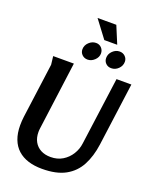

<svg xmlns="http://www.w3.org/2000/svg" viewBox="-192 -1183 1043 1299"><g transform="rotate(20 329.5 -533.0)"><path d="M234 -732 169 -243Q168 -236 167.5 -229.5Q167 -223 167 -216Q167 -175 183.5 -145.5Q200 -116 230 -100Q260 -84 301 -84Q350 -84 387 -106.5Q424 -129 447 -166Q470 -203 475 -245L541 -732H648L587 -278Q575 -190 540.5 -125Q506 -60 441.5 -24.5Q377 11 274 11Q218 11 174 -3Q130 -17 99 -45Q68 -73 51.5 -116Q35 -159 35 -216Q35 -232 36 -247Q37 -262 39 -278L92 -672L85 -732ZM414 -1077 466 -952H373L279 -1077ZM426 -843Q426 -872.2 448.2 -893.6Q470.3 -915 498 -915Q522 -915 538 -899.3Q554 -883.6 554 -861.2Q554 -832 532.1 -810.5Q510.2 -789 481 -789Q457 -789 441.5 -804.7Q426 -820.3 426 -843ZM255 -843Q255 -872.2 277.6 -893.6Q300.1 -915 328.3 -915Q352 -915 367.5 -898.7Q383 -882.3 383 -859Q383 -831.4 360.5 -810.2Q338 -789 311 -789Q287 -789 271 -804.7Q255 -820.3 255 -843Z"/></g></svg>

Font: Rosario
Style: Italic
Weight: 400
Italic angle: -8.05°
Designer: Hector Gatti
Foundry: Omnibus Type
Version: Version 1.201